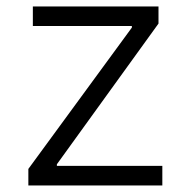

<svg xmlns="http://www.w3.org/2000/svg" viewBox="-20 -565 570 585"><path d="M66.4 0V-50.3L381.8 -481V-485.8H80.1V-545.4H462.9V-493.2L153.3 -64.5V-59.6H474.6V0Z"/></svg>

Font: Interop Light
Style: Regular
Weight: 300
Designer: Rasmus Andersson, Google, Jang Haemin
Foundry: jhaemin
Version: Version 1.007